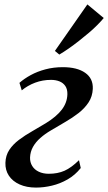

<svg xmlns="http://www.w3.org/2000/svg" viewBox="-20 -839 490 869"><path d="M143 10Q100.5 10 68.8 -4.2Q37 -18.5 20.2 -43.8Q3.5 -69 4.5 -102Q5.5 -135.5 22.2 -160.8Q39 -186 66 -206.2Q93 -226.5 124.8 -244.5Q156.5 -262.5 187.5 -281.5Q235.5 -311 259.8 -342.8Q284 -374.5 285 -412.5Q285.5 -435 275.8 -449.5Q266 -464 249 -470.8Q232 -477.5 211 -477.5Q173 -477.5 139 -464.8Q105 -452 78.5 -430L68 -464Q89.5 -483 119.2 -499.2Q149 -515.5 185.8 -525.2Q222.5 -535 264.5 -535Q329 -535 365.5 -509.5Q402 -484 400 -437Q398.5 -402.5 381 -375.8Q363.5 -349 335.5 -327.2Q307.5 -305.5 274.5 -286.5Q241.5 -267.5 210 -248.5Q183.5 -233 162.5 -214.5Q141.5 -196 129.2 -174Q117 -152 116 -126Q115.5 -104.5 125.8 -87.8Q136 -71 155.5 -61.8Q175 -52.5 201 -52.5Q241 -52.5 272 -66.2Q303 -80 337.5 -114L345.5 -78.5Q320 -46.5 286 -27Q252 -7.5 215.2 1.2Q178.5 10 143 10ZM228.5 -608.5 375.5 -819 449.5 -757.5Q438.5 -744 421.2 -726.5Q404 -709 382.2 -690.5Q360.5 -672 337.2 -653.8Q314 -635.5 291 -619.5Q268 -603.5 248.5 -592Z"/></svg>

Font: Merriweather 96pt Medium
Style: Italic
Weight: 500
Italic angle: -7.8°
Version: Version 2.101